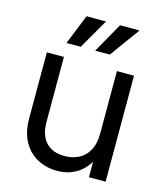

<svg xmlns="http://www.w3.org/2000/svg" viewBox="-111 -811 768 902"><g transform="rotate(15 273.5 -359.5)"><path d="M251 9.8Q199.2 9.8 156 -12.9Q112.8 -35.6 87.2 -81.3Q61.5 -127 61.5 -195.3V-515.6H144.5V-201.2Q144.5 -134.3 176.8 -100.3Q209 -66.4 266.6 -66.4Q304.2 -66.4 335 -81.5Q365.7 -96.7 384 -129.4Q402.3 -162.1 402.3 -213.9V-515.6H485.4V0H404.3V-125H427.7Q402.3 -55.7 357.2 -22.9Q312 9.8 251 9.8ZM208.5 -582H139.2L197.8 -727.5H292.5ZM350.1 -582H278.8L360.8 -727.5H455.6Z"/></g></svg>

Font: Inter Khmer Looped
Style: Regular
Weight: 400
Designer: Rasmus Andersson, Sovichet Tep
Foundry: Anagata Design
Version: Version 1.000